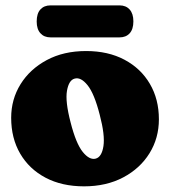

<svg xmlns="http://www.w3.org/2000/svg" viewBox="-20 -664 617 696"><path d="M292 -479Q372 -479 431.2 -447.5Q490.5 -416 523.2 -360.2Q556 -304.5 556 -231.5Q556 -163.5 522 -108.5Q488 -53.5 426.8 -21Q365.5 11.5 284.5 11.5Q204.5 11.5 145.2 -19.8Q86 -51 53.2 -107Q20.5 -163 20.5 -237Q20.5 -304 54.5 -358.8Q88.5 -413.5 149.5 -446.2Q210.5 -479 292 -479ZM327 -89Q349 -95 355 -134.5Q361 -174 341.5 -248Q322 -324.5 297.5 -355Q273 -385.5 250.5 -379Q229.5 -373.5 222.8 -335Q216 -296.5 236 -220Q255.5 -143.5 280 -113.2Q304.5 -83 327 -89ZM113 -586Q113 -615 126.5 -629.8Q140 -644.5 163 -644.5H413.5Q436.5 -644.5 450 -629.5Q463.5 -614.5 463.5 -586.5Q463.5 -558 450 -543.2Q436.5 -528.5 413.5 -528.5H163Q140 -528.5 126.5 -543.5Q113 -558.5 113 -586Z"/></svg>

Font: Fraunces 72pt S100 Black
Style: Regular
Weight: 900
Version: Version 1.000; ttfautohint (v1.8.3)